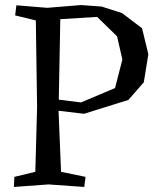

<svg xmlns="http://www.w3.org/2000/svg" viewBox="-20 -731 630 761"><path d="M212 -292 222 -50 319 -30 314 10 172 0 35 10 37 -30 120 -50 127 -306 122 -650 40 -670 45 -710 167 -700 301 -711 383 -705 464 -679 543 -619 568 -516 550 -405 489 -335 313 -280ZM219 -655 213 -336 301 -325 436 -382 465 -495 444 -587 365 -664Z"/></svg>

Font: Alike Angular
Style: Regular
Weight: 400
Designer: Sveta Sebyakina
Foundry: Cyreal (www.cyreal.org)
Version: Version 1.300; ttfautohint (v1.8.4.7-5d5b)